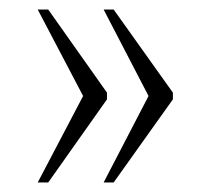

<svg xmlns="http://www.w3.org/2000/svg" viewBox="-20 -471 442 402"><path d="M197 -89H218L342 -263V-277L218 -451H197L291 -270ZM59 -89H81L204 -263V-277L81 -451H59L154 -270Z"/></svg>

Font: Noto Serif Thai Condensed ExtraLight
Style: Regular
Weight: 200
Width: 3
Designer: Monotype Design Team
Foundry: Monotype Imaging Inc.
Version: Version 2.002